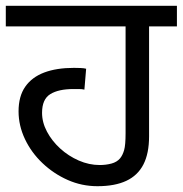

<svg xmlns="http://www.w3.org/2000/svg" viewBox="-27 -642 630 662"><path d="M309 0Q255 0 206.5 -21.5Q158 -43 119.5 -79.5Q81 -116 59 -162.5Q37 -209 37 -258Q37 -310 60 -343Q83 -376 125.5 -392Q168 -408 228 -408Q239 -408 251 -407.5Q263 -407 270 -405L264 -333Q256 -335 245 -335Q234 -335 226 -335Q175 -335 146.5 -317.5Q118 -300 118 -253Q118 -220 135 -188Q152 -156 180.5 -130Q209 -104 244.5 -88.5Q280 -73 317 -73Q338 -73 357 -78Q376 -83 387 -96Q396 -107 401 -124.5Q406 -142 406 -183V-551H-7V-622H583V-551H487V-172Q487 -113 467.5 -75Q448 -37 408.5 -18.5Q369 0 309 0Z"/></svg>

Font: hexlgurmukhi05
Style: Book
Weight: 400
Designer: Jelle Bosma - Monotype Design Team
Foundry: Monotype Imaging Inc.
Version: Version 2.003